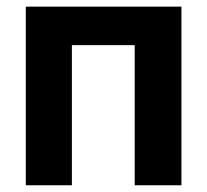

<svg xmlns="http://www.w3.org/2000/svg" viewBox="-20 -550 614 570"><path d="M56.6 -530.3H518.6V0H379.9V-416H193.4V0H56.6Z"/></svg>

Font: Pretendard GOV
Style: Bold
Weight: 700
Designer: Base glyphs from Inter by Rasmus Andersson; Hangeul glyphs from Noto Sans CJK(Source Han Sans) by Jang Soo-young and Kan
Foundry: Kil Hyung-jin
Version: Version 1.309